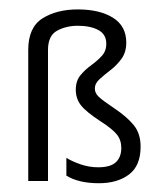

<svg xmlns="http://www.w3.org/2000/svg" viewBox="-20 -394 348 418"><path d="M254.9 -301.3Q254.9 -280.3 244.6 -266.1Q234.4 -252 220.7 -241.5Q207 -231 196.8 -221.7Q186.5 -212.4 186.5 -201.2Q186.5 -191.4 194.6 -183.6Q202.6 -175.8 229.5 -157.7Q255.9 -140.1 271 -121.8Q286.1 -103.5 286.1 -74.7Q286.1 -33.2 261 -14.2Q235.8 4.9 195.3 4.9Q150.9 4.9 124.5 -11.7V-50.3Q137.2 -42.5 155.8 -36.1Q174.3 -29.8 193.8 -29.8Q220.7 -29.8 232.4 -41Q244.1 -52.2 244.1 -71.8Q244.1 -89.4 234.1 -101.6Q224.1 -113.8 198.2 -130.4Q167.5 -150.4 156.2 -164.8Q145 -179.2 145 -198.7Q145 -217.8 155 -230Q165 -242.2 178.2 -251.7Q191.4 -261.2 201.4 -272Q211.4 -282.7 211.4 -298.8Q211.4 -319.3 194.1 -328.6Q176.8 -337.9 149.4 -337.9Q124 -337.9 104.2 -327.1Q84.5 -316.4 84.5 -285.2V0H41.5V-285.2Q41.5 -334.5 72.5 -354Q103.5 -373.5 149.4 -373.5Q196.8 -373.5 225.8 -355.5Q254.9 -337.4 254.9 -301.3Z"/></svg>

Font: NotoSansOldHungarianUI
Style: Regular
Weight: 400
Designer: Monotype Design Team
Foundry: Monotype Imaging Inc.
Version: Version 1001.000; ttfautohint (v1.8.4.7-5d5b)